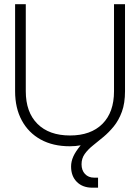

<svg xmlns="http://www.w3.org/2000/svg" viewBox="-20 -670 648 890"><path d="M50 -650.5H99.5V-247Q99.5 -150 153.5 -96Q207.5 -42 304.5 -42Q401 -42 454.8 -95.8Q508.5 -149.5 508.5 -247V-650.5H559.5V-247Q559.5 -191.5 545 -152Q530.5 -112.5 507.5 -84.2Q484.5 -56 458.8 -34.8Q433 -13.5 410 5Q387 23.5 372.5 44Q358 64.5 358 91.5Q358 119.5 374 136.5Q390 153.5 416 153.5H434.5V200H408Q363 200 336.2 173.2Q309.5 146.5 309.5 102Q309.5 78.5 319.8 55.5Q330 32.5 354 3.5Q331 8 303.5 8Q225.5 8 168.8 -23.2Q112 -54.5 81 -111.8Q50 -169 50 -247Z"/></svg>

Font: Overused Grotesk Light
Style: Regular
Weight: 300
Version: Version 0.004